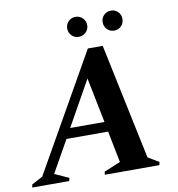

<svg xmlns="http://www.w3.org/2000/svg" viewBox="-123 -921 931 1003"><g transform="rotate(-10 342.0 -419.5)"><path d="M-33 0 -30 -16 28 -47 379 -665H458L587 -51L645 -16L641 0H352L354 -16L441 -52L408 -219H187L92 -50L167 -16L163 0ZM216 -272H398L350 -511ZM344 -733Q321 -733 306 -748.5Q291 -764 291 -786Q291 -808 306 -823.5Q321 -839 344 -839Q366 -839 381.5 -823.5Q397 -808 397 -786Q397 -764 381.5 -748.5Q366 -733 344 -733ZM532 -733Q509 -733 494 -748.5Q479 -764 479 -786Q479 -808 494 -823.5Q509 -839 532 -839Q554 -839 569 -823.5Q584 -808 584 -786Q584 -764 569 -748.5Q554 -733 532 -733Z"/></g></svg>

Font: Spectral
Style: Bold Italic
Weight: 700
Italic angle: -10°
Designer: Jean-Baptiste Levee
Foundry: Production Type
Version: Version 2.001